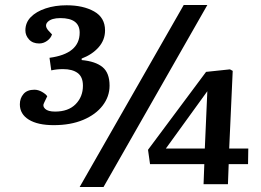

<svg xmlns="http://www.w3.org/2000/svg" viewBox="-20 -733 1039 764"><path d="M297 11 711 -713H805L392 11ZM892 -142H968L967 -80H890L887 0H790L793 -80H577L569 -137L800 -447L895 -457L906 -451ZM795 -142 805 -370 640 -142ZM398 -612Q398 -574 372.5 -545Q347 -516 305 -500V-494Q360 -489 388 -466Q416 -443 416 -392Q416 -349 388.5 -313Q361 -277 311 -256Q261 -235 194 -235Q130 -235 94.5 -257Q59 -279 59 -318Q59 -342 73.5 -359Q88 -376 117 -376Q132 -376 147 -367.5Q162 -359 168 -350L156 -325Q148 -311 159.5 -300Q171 -289 199 -289Q252 -289 281 -318.5Q310 -348 310 -392Q310 -427 289 -442.5Q268 -458 231 -458Q206 -458 184 -453L177 -503Q297 -519 297 -603Q297 -661 220 -661Q185 -661 170 -646Q155 -631 173 -611L187 -596Q182 -581 167.5 -570.5Q153 -560 136 -560Q110 -560 95.5 -576Q81 -592 81 -612Q81 -643 102.5 -665Q124 -687 161.5 -699.5Q199 -712 245 -712Q311 -712 354.5 -687.5Q398 -663 398 -612Z"/></svg>

Font: Literata 12pt SemiBold
Style: Italic
Weight: 600
Italic angle: -2°
Designer: Latin by Veronika Burian and Jose Scaglione. Greek by Irene Vlachou. Cyrillic by Vera Evstafieva
Foundry: TypeTogether
Version: Version 3.002